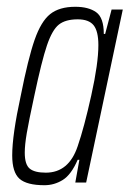

<svg xmlns="http://www.w3.org/2000/svg" viewBox="-20 -538 382 566"><path d="M16 -80Q16 -140 41 -255Q63 -366 82 -420.5Q101 -475 128 -496.5Q155 -518 202 -518Q241 -518 263.5 -502Q286 -486 286 -438H290L309 -510H342L234 0H202L214 -67H209Q190 -23 165 -7.5Q140 8 111 8Q59 8 37.5 -11Q16 -30 16 -80ZM209 -107Q228 -162 249 -256.5Q270 -351 270 -405Q270 -446 256 -463.5Q242 -481 209 -481Q173 -481 153.5 -465.5Q134 -450 118.5 -404.5Q103 -359 81 -255Q65 -181 59 -146Q53 -111 53 -88Q53 -53 67.5 -41Q82 -29 115 -29Q183 -29 209 -107Z"/></svg>

Font: Saira Ultra Condensed ExLight
Style: Italic
Weight: 200
Width: 1
Italic angle: -12°
Designer: Hector Gatti with collaboration of the Omnibus-Type team
Foundry: Omnibus-Type
Version: Version 1.001; ttfautohint (v1.8)